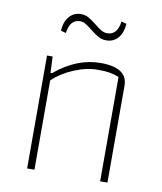

<svg xmlns="http://www.w3.org/2000/svg" viewBox="-76 -715 655 777"><g transform="rotate(10 251.5 -326.5)"><path d="M246 -598Q230 -611 219 -617.5Q208 -624 196 -624Q155 -624 147 -567L126 -573Q128 -609 146.5 -631Q165 -653 195 -653Q212 -653 225.5 -645.5Q239 -638 258 -623Q275 -609 287 -602Q299 -595 312 -595Q353 -595 361 -652L382 -646Q380 -610 361.5 -588Q343 -566 313 -566Q295 -566 280.5 -574Q266 -582 246 -598ZM88 -464H111L114 -397H120Q209 -472 308 -472Q418 -472 418 -398V0H388V-429Q367 -437 348.5 -440Q330 -443 302 -443Q254 -443 203 -421.5Q152 -400 118 -367V0H88Z"/></g></svg>

Font: Athiti ExtraLight
Style: Regular
Weight: 275
Designer: CadsonDemak Team
Foundry: CadsonDemak
Version: Version 1.033